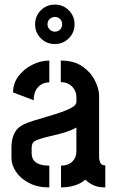

<svg xmlns="http://www.w3.org/2000/svg" viewBox="-20 -817 509 837"><path d="M219 -625Q183 -625 158 -650Q133 -675 133 -711Q133 -747 158 -772Q183 -797 219 -797Q255 -797 280 -772Q305 -747 305 -711Q305 -675 280 -650Q255 -625 219 -625ZM219 -679Q233 -679 242 -688.5Q251 -698 251 -711Q251 -725 242 -734Q233 -743 219 -743Q206 -743 196.5 -734Q187 -725 187 -711Q187 -698 196.5 -688.5Q206 -679 219 -679ZM195 0Q143 0 106 -19.5Q69 -39 49.5 -68.5Q30 -98 30 -128V-178Q30 -190 33 -207Q36 -224 46.5 -242.5Q57 -261 82 -274Q98 -282 126.5 -291Q155 -300 186.5 -309Q218 -318 247 -328Q276 -338 294.5 -349Q313 -360 313 -372V-393Q313 -413 303.5 -428Q294 -443 279 -451Q264 -459 245 -459V-553Q302 -553 338.5 -528Q375 -503 393.5 -466.5Q412 -430 412 -399V-129Q412 -123 416.5 -109.5Q421 -96 439 -96V0Q408 0 387.5 -9.5Q367 -19 352 -34Q333 -17 305 -8.5Q277 0 246 0V-95Q266 -95 281 -102.5Q296 -110 304.5 -124.5Q313 -139 313 -158V-261Q294 -250 267.5 -241.5Q241 -233 212 -226.5Q183 -220 161 -213.5Q139 -207 130 -201Q118 -193 118 -172V-150Q118 -131 126.5 -119Q135 -107 152.5 -101Q170 -95 195 -95ZM127 -380 37 -414Q37 -454 60.5 -485Q84 -516 120.5 -534.5Q157 -553 195 -553V-458Q176 -458 160.5 -449Q145 -440 136 -423Q127 -406 127 -380Z"/></svg>

Font: Stick No Bills SemiBold
Style: Regular
Weight: 600
Designer: Kosala Senevirathne, Siva Puranthara, Lasantha Premarathna, Tharique Azeez
Foundry: mooniak
Version: Version 2.000